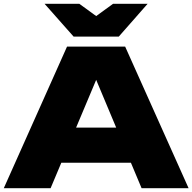

<svg xmlns="http://www.w3.org/2000/svg" viewBox="-21 -997 1019 1017"><path d="M227 -135V-321H741V-135ZM642 -750 978 0H729L457 -649H520L247 0H-1L334 -750ZM608 -803H369L215 -977H399L542 -873H435L578 -977H761Z"/></svg>

Font: Unbounded ExtraBold
Style: Regular
Weight: 800
Designer: Luke Prowse, Jean-Baptiste Morizot, Fátima Lázaro, Florian Runge
Foundry: NaN
Version: Version 1.701;gftools[0.9.28.dev5+ged2979d]